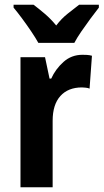

<svg xmlns="http://www.w3.org/2000/svg" viewBox="-20 -786 435 806"><path d="M326 -556Q334 -556 344.5 -555.5Q355 -555 366 -552L356 -414Q350 -417 339 -418Q328 -419 324 -419Q266 -419 233.5 -383Q201 -347 201 -279V0H66V-546H169L188 -456H195Q213 -496 246.5 -526Q280 -556 326 -556ZM141 -606Q130 -626 111.5 -653.5Q93 -681 73 -708Q53 -735 37 -754V-766H121Q141 -751 167 -729Q193 -707 216 -679Q238 -708 264 -728.5Q290 -749 312 -766H395V-754Q380 -735 360 -708Q340 -681 321.5 -654Q303 -627 292 -606Z"/></svg>

Font: Noto Sans Tamil Condensed
Style: Bold
Weight: 700
Width: 3
Designer: Jelle Bosma - Monotype Design Team
Foundry: Monotype Imaging Inc.
Version: Version 2.004; ttfautohint (v1.8.4.7-5d5b)